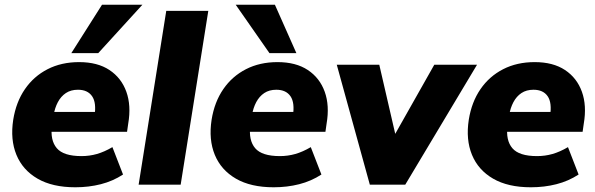

<svg xmlns="http://www.w3.org/2000/svg" viewBox="-20 -782 2521 813"><path d="M299 11Q202 11 139 -25.5Q76 -62 49.5 -126.5Q23 -191 36 -275Q48 -350 85.5 -404.5Q123 -459 181.5 -489Q240 -519 315 -519Q393 -519 443.5 -485.5Q494 -452 515 -393.5Q536 -335 523 -259L518 -224H177L190 -308H400L380 -290Q389 -347 370 -374.5Q351 -402 310 -402Q280 -402 259 -388Q238 -374 225 -349.5Q212 -325 207 -294L200 -250Q192 -188 220.5 -154.5Q249 -121 325 -121Q359 -121 390.5 -130Q422 -139 456 -159L501 -43Q458 -15 407 -2Q356 11 299 11ZM282 -557 412 -762H583L396 -557Z M567 0 684 -736H862L745 0Z M1139 11Q1042 11 979 -25.5Q916 -62 889.5 -126.5Q863 -191 876 -275Q888 -350 925.5 -404.5Q963 -459 1021.5 -489Q1080 -519 1155 -519Q1233 -519 1283.5 -485.5Q1334 -452 1355 -393.5Q1376 -335 1363 -259L1358 -224H1017L1030 -308H1240L1220 -290Q1229 -347 1210 -374.5Q1191 -402 1150 -402Q1120 -402 1099 -388Q1078 -374 1065 -349.5Q1052 -325 1047 -294L1040 -250Q1032 -188 1060.5 -154.5Q1089 -121 1165 -121Q1199 -121 1230.5 -130Q1262 -139 1296 -159L1341 -43Q1298 -15 1247 -2Q1196 11 1139 11ZM1121 -557 978 -762H1144L1235 -557Z M1546 0 1406 -508H1586L1664 -170H1628L1819 -508H2000L1696 0Z M2228 11Q2131 11 2068 -25.5Q2005 -62 1978.5 -126.5Q1952 -191 1965 -275Q1977 -350 2014.5 -404.5Q2052 -459 2110.5 -489Q2169 -519 2244 -519Q2322 -519 2372.5 -485.5Q2423 -452 2444 -393.5Q2465 -335 2452 -259L2447 -224H2106L2119 -308H2329L2309 -290Q2318 -347 2299 -374.5Q2280 -402 2239 -402Q2209 -402 2188 -388Q2167 -374 2154 -349.5Q2141 -325 2136 -294L2129 -250Q2121 -188 2149.5 -154.5Q2178 -121 2254 -121Q2288 -121 2319.5 -130Q2351 -139 2385 -159L2430 -43Q2387 -15 2336 -2Q2285 11 2228 11Z"/></svg>

Font: Mulish ExtraLight Black
Style: Italic
Weight: 900
Italic angle: -9°
Version: Version 3.603